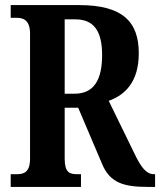

<svg xmlns="http://www.w3.org/2000/svg" viewBox="-20 -734 629 754"><path d="M22 0H298V-50H282C253 -50 234 -57 234 -111V-311H287L381 -90C412 -15 468 0 560 0H589V-50H584C555 -50 534 -76 507 -133L407 -338C471 -361 525 -412 525 -525C525 -649 461 -714 291 -714H22V-664H47C70 -664 98 -656 98 -602V-111C98 -57 73 -50 47 -50H22ZM273 -366H234V-658H276C347 -658 381 -614 381 -518C381 -419 348 -366 273 -366Z"/></svg>

Font: Noto Serif Myanmar ExtraCondensed
Style: Bold
Weight: 700
Width: 2
Designer: Ben Mitchell and the Monotype Design Team
Foundry: Monotype Imaging Inc.
Version: Version 2.106